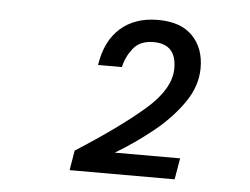

<svg xmlns="http://www.w3.org/2000/svg" viewBox="-39 -754 678 521"><g transform="rotate(5 300.0 -493.5)"><path d="M168 -280 177 -334Q293 -408 360 -466Q427 -524 427 -580Q427 -646 365 -646Q328 -646 309.5 -622.5Q291 -599 285 -571H220Q230 -637 269.5 -672Q309 -707 372 -707Q434 -707 466 -674Q498 -641 498 -587Q498 -538 466.5 -492.5Q435 -447 386.5 -408Q338 -369 286 -338H464L454 -280Z"/></g></svg>

Font: DM Mono
Style: Italic
Weight: 400
Italic angle: -10°
Designer: Colophon Foundry
Foundry: Colophon Foundry
Version: Version 1.000; ttfautohint (v1.8.2.53-6de2)